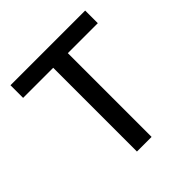

<svg xmlns="http://www.w3.org/2000/svg" viewBox="-187 -852 996 996"><g transform="rotate(-45 311.0 -353.5)"><path d="M37.1 -707H585V-614.3H365.2V0H257.8V-614.3H37.1Z"/></g></svg>

Font: Pretendard GOV Medium
Style: Regular
Weight: 500
Designer: Base glyphs from Inter by Rasmus Andersson; Hangeul glyphs from Noto Sans CJK(Source Han Sans) by Jang Soo-young and Kan
Foundry: Kil Hyung-jin
Version: Version 1.309